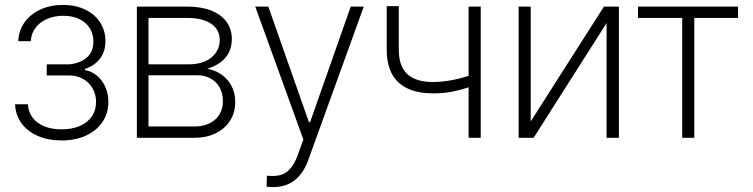

<svg xmlns="http://www.w3.org/2000/svg" viewBox="-20 -557 3045 776"><path d="M228.5 -34.2Q270 -34.2 301.5 -47.4Q333 -60.5 350.6 -85.7Q368.2 -110.8 368.2 -145.5Q368.2 -176.3 354 -200.4Q339.8 -224.6 315.7 -238Q291.5 -251.5 262.7 -252H168.9V-296.9H260.7Q307.1 -302.2 332.3 -325.7Q357.4 -349.1 357.4 -388.7Q357.4 -419.9 342.5 -443.6Q327.6 -467.3 300 -480.2Q272.5 -493.2 236.3 -493.2Q199.2 -493.2 169.7 -480.2Q140.1 -467.3 123 -443.8Q106 -420.4 104.5 -390.6H53.7Q55.7 -433.6 79.3 -466.8Q103 -500 143.6 -518.6Q184.1 -537.1 234.4 -537.1Q285.6 -537.1 324.7 -518.1Q363.8 -499 385 -465.8Q406.2 -432.6 406.2 -390.6Q406.2 -348.6 383.8 -319.6Q361.3 -290.5 323.2 -278.3V-273.4Q349.6 -269.5 371.3 -251.7Q393.1 -233.9 405.5 -206.1Q418 -178.2 418 -145.5Q418 -99.6 394.3 -64.2Q370.6 -28.8 327.6 -9Q284.7 10.7 228.5 10.7Q174.8 10.7 132.8 -7.6Q90.8 -25.9 66.7 -59.1Q42.5 -92.3 41 -135.7H92.8Q94.2 -105 111.3 -82Q128.4 -59.1 158.7 -46.6Q189 -34.2 228.5 -34.2Z M533.2 -530.3H737.3Q793 -530.3 833.5 -514.4Q874 -498.5 895.5 -468.8Q917 -439 917 -398.4Q916.5 -353 890.4 -323Q864.3 -293 817.4 -279.3Q849.6 -273.4 875.2 -255.6Q900.9 -237.8 915.8 -209.5Q930.7 -181.2 930.7 -144.5Q930.7 -102.5 910.2 -69.8Q889.6 -37.1 852.1 -18.6Q814.5 0 765.6 0H533.2ZM880.9 -148.4Q880.9 -179.2 867.9 -202.9Q855 -226.6 831.3 -239.7Q807.6 -252.9 777.3 -252.9H580.1V-45.9H765.6Q818.4 -45.9 849.6 -73.7Q880.9 -101.6 880.9 -148.4ZM868.2 -396.5Q867.2 -438.5 833 -461.4Q798.8 -484.4 737.3 -484.4H580.1V-296.9H743.2Q780.3 -296.9 808.6 -309.1Q836.9 -321.3 852.5 -344Q868.2 -366.7 868.2 -396.5Z M1067.4 198.2H1057.6L1058.6 153.3L1081.1 154.3Q1102.5 154.3 1119.6 148.4Q1136.7 142.6 1153.6 124Q1170.4 105.5 1183.6 69.3L1206.1 6.8L1011.7 -530.3H1064.5L1228.5 -63.5H1233.4L1397.5 -530.3H1450.2L1226.6 87.9Q1187 199.2 1084 199.2Q1072.3 199.2 1067.4 198.2Z M1922.9 0H1874V-204.1Q1833.5 -190.9 1799.6 -185.1Q1765.6 -179.2 1729.5 -179.7Q1638.7 -179.7 1590.8 -223.6Q1543 -267.6 1543 -356.4V-532.2H1591.8V-356.4Q1591.8 -288.6 1626.7 -257.1Q1661.6 -225.6 1728.5 -225.6Q1796.9 -225.6 1874 -250.5V-530.3H1922.9Z M2420.9 -530.3H2481.4V0H2431.6V-463.9L2136.7 0H2076.2V-530.3H2125V-66.4Z M2558.6 -530.3H2962.9V-484.4H2786.1V0H2737.3V-484.4H2558.6Z"/></svg>

Font: Pretendard JP ExtraLight
Style: Regular
Weight: 200
Designer: Base glyphs from Inter by Rasmus Andersson; Hangeul glyphs from Noto Sans CJK(Source Han Sans) by Jang Soo-young and Kan
Foundry: Kil Hyung-jin
Version: Version 1.309